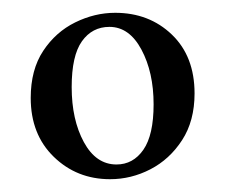

<svg xmlns="http://www.w3.org/2000/svg" viewBox="-20 -641 352 300"><path d="M160 -621Q213 -621 248.5 -587Q284 -553 284 -495Q284 -452 264.5 -422Q245 -392 215 -376.5Q185 -361 152 -361Q100 -361 64 -396Q28 -431 28 -488Q28 -532 47.5 -561.5Q67 -591 97.5 -606Q128 -621 160 -621ZM162 -384Q188 -384 204 -407Q220 -430 220 -478Q220 -528 201 -563.5Q182 -599 151 -599Q124 -599 108 -576.5Q92 -554 92 -505Q92 -454 111 -419Q130 -384 162 -384Z"/></svg>

Font: Bona Nova SC
Style: Regular
Weight: 400
Designer: Mateusz Machalski
Foundry: Capitalics
Version: Version 4.001; ttfautohint (v1.8.4.7-5d5b)